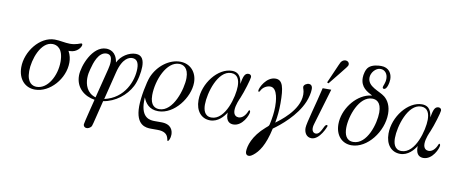

<svg xmlns="http://www.w3.org/2000/svg" viewBox="-78 -1049 3928 1653"><g transform="rotate(10 1885.5 -222.5)"><path d="M89 -158C89 -56 149 12 238 12C368 12 490 -127 490 -268C490 -300 484 -332 465 -367H476C541 -367 573 -420 573 -438C573 -443 571 -449 564 -449C554 -449 523 -429 467 -429C422 -429 378 -442 332 -442C202 -442 89 -295 89 -158ZM162 -137C162 -239 218 -401 320 -401C357 -401 414 -380 414 -262C414 -140 345 -14 248 -14C214 -14 162 -32 162 -137Z M591 -173C591 -65 671 -4 759 9C759 9 705 221 705 233C705 250 717 261 734 261C748 261 762 253 771 243C781 231 777 236 834 8C938 -8 1030 -81 1074 -167C1099 -214 1114 -293 1114 -343C1114 -395 1099 -442 1041 -442C981 -442 914 -400 885 -339C871 -432 811 -442 782 -442C662 -442 591 -257 591 -173ZM665 -164C665 -196 671 -220 677 -243C692 -302 722 -400 792 -401C830 -401 839 -372 839 -338C839 -314 834 -292 829 -270L764 -13C685 -36 665 -109 665 -164ZM840 -12C845 -36 853 -59 900 -253C933 -389 994 -401 1017 -401C1052 -401 1075 -378 1075 -319C1075 -212 1014 -51 840 -12Z M1147 -2C1147 165 1238 170 1281 170H1339C1448 170 1429 249 1441 249C1450 249 1463 221 1463 190C1463 157 1449 100 1359 100H1302C1264 100 1181 97 1181 -53C1181 -64 1181 -76 1182 -87C1200 -40 1235 11 1315 11C1457 11 1577 -156 1577 -285C1577 -376 1518 -442 1429 -442C1335 -442 1238 -371 1194 -267C1174 -218 1147 -82 1147 -2ZM1241 -117C1242 -249 1314 -422 1424 -422C1457 -422 1506 -404 1506 -312C1506 -217 1443 -8 1321 -8C1289 -8 1241 -22 1241 -117Z M1641 -144C1641 -49 1692 11 1769 11C1839 11 1885 -46 1907 -81H1908C1908 -78 1907 -75 1907 -72C1907 0 1946 11 1972 11C2052 11 2096 -94 2096 -120C2096 -129 2088 -142 2081 -126C2064 -82 2036 -57 2006 -57C1988 -57 1961 -67 1961 -112C1961 -158 1988 -215 1993 -226C2017 -282 2052 -399 2052 -417C2052 -432 2041 -441 2027 -441C1992 -441 1983 -407 1971 -343C1966 -382 1954 -442 1882 -442C1760 -442 1641 -292 1641 -144ZM1702 -116C1702 -217 1762 -422 1878 -422C1936 -422 1953 -374 1953 -319C1953 -231 1898 -15 1776 -15C1712 -15 1702 -75 1702 -116Z M2121 221C2121 242 2132 254 2149 254C2164 254 2178 244 2187 237C2233 201 2280 139 2313 -13C2374 -56 2505 -162 2559 -292C2574 -328 2585 -373 2585 -406C2585 -439 2566 -446 2553 -446C2536 -446 2509 -432 2509 -412C2509 -399 2521 -385 2521 -346C2521 -205 2355 -90 2325 -67C2336 -123 2341 -181 2341 -238C2341 -376 2326 -441 2263 -441C2183 -441 2134 -339 2134 -314C2134 -311 2136 -304 2140 -304C2143 -304 2146 -307 2152 -318C2166 -346 2199 -366 2230 -366C2298 -366 2301 -237 2301 -203C2301 -152 2293 -99 2283 -53C2278 -30 2279 -33 2252 -10C2145 83 2121 175 2121 221Z M2705 -486 2718 -480C2868 -666 2861 -655 2861 -672C2861 -689 2846 -700 2829 -700C2812 -700 2798 -690 2789 -676C2784 -667 2788 -676 2705 -486ZM2590 -68C2590 -27 2611 11 2655 11C2727 11 2774 -112 2774 -116C2774 -121 2771 -124 2766 -124C2740 -124 2733 -35 2684 -35C2671 -35 2651 -45 2651 -77C2651 -94 2656 -110 2659 -120L2751 -430H2676C2645 -293 2590 -110 2590 -68Z M2863 -149C2863 -53 2920 11 3004 11C3142 11 3269 -154 3269 -310C3269 -376 3245 -423 3210 -452C3161 -492 3057 -509 3057 -590C3057 -633 3096 -680 3138 -680C3176 -680 3202 -649 3202 -606C3202 -565 3184 -542 3184 -528C3184 -518 3192 -516 3197 -516C3223 -516 3236 -579 3236 -606C3236 -656 3208 -706 3139 -706C3115 -706 3062 -703 3032 -674C3010 -653 3000 -608 3000 -579C3000 -495 3060 -466 3106 -442C3096 -440 3087 -439 3078 -437C2960 -409 2863 -275 2863 -149ZM2935 -129C2935 -231 2998 -416 3113 -416C3144 -416 3192 -402 3192 -308C3192 -212 3136 -20 3015 -20C2951 -20 2935 -75 2935 -129Z M3302 -144C3302 -49 3353 11 3430 11C3500 11 3546 -46 3568 -81H3569C3569 -78 3568 -75 3568 -72C3568 0 3607 11 3633 11C3713 11 3757 -94 3757 -120C3757 -129 3749 -142 3742 -126C3725 -82 3697 -57 3667 -57C3649 -57 3622 -67 3622 -112C3622 -158 3649 -215 3654 -226C3678 -282 3713 -399 3713 -417C3713 -432 3702 -441 3688 -441C3653 -441 3644 -407 3632 -343C3627 -382 3615 -442 3543 -442C3421 -442 3302 -292 3302 -144ZM3363 -116C3363 -217 3423 -422 3539 -422C3597 -422 3614 -374 3614 -319C3614 -231 3559 -15 3437 -15C3373 -15 3363 -75 3363 -116Z"/></g></svg>

Font: CMU Serif
Style: Italic
Weight: 500
Italic angle: -14.04°
Version: Version 0.7.0